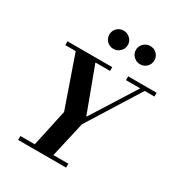

<svg xmlns="http://www.w3.org/2000/svg" viewBox="-228 -1163 1228 1315"><g transform="rotate(30 386.0 -505.0)"><path d="M299 -294 139 -754H294L445 -348ZM384 -300 435 -374H439L666 -734H701L430 -300ZM219 0 294 -347H445L366 0ZM112 0V-31H491V0ZM67 -724V-754H421V-724ZM547 -724V-754H772V-724ZM575 -866Q546 -866 524 -887Q502 -908 502 -938Q502 -968 524 -989Q546 -1010 575 -1010Q606 -1010 627 -989Q648 -968 648 -938Q648 -908 627 -887Q606 -866 575 -866ZM365 -866Q334 -866 313 -887Q292 -908 292 -938Q292 -968 313 -989Q334 -1010 365 -1010Q394 -1010 416 -989Q438 -968 438 -938Q438 -908 416 -887Q394 -866 365 -866Z"/></g></svg>

Font: Libre Bodoni
Style: Bold Italic
Weight: 700
Italic angle: -13°
Version: Version 2.005;gftools[0.9.23]